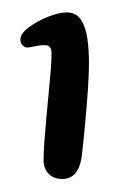

<svg xmlns="http://www.w3.org/2000/svg" viewBox="-20 -608 184 302"><path d="M78 -326.5Q64.2 -326.5 56.4 -334.8Q48.5 -343.1 48.5 -357.1Q48.5 -367.5 49.8 -385Q51 -402.4 52.9 -422.8Q54.8 -443.2 56.7 -463.1Q58.6 -482.9 59.9 -499Q61.1 -515.1 61.1 -523.5Q61.1 -535.3 53.8 -536.6Q45.4 -537.6 34.9 -535.2Q24.4 -532.8 21.1 -533.4Q16.6 -534.9 14.3 -538.2Q12 -541.6 12 -545.9Q12 -555.1 25.2 -564.9Q38.4 -574.8 55.8 -581.7Q73.1 -588.5 84.7 -588.5Q100.1 -588.5 107.6 -576.6Q115.1 -564.7 117.5 -546.8Q119.9 -528.8 119.9 -510.3Q119.9 -498.9 119.2 -483.5Q118.5 -468.1 117.1 -451Q115.8 -433.9 114.2 -417Q112.6 -400.1 111.1 -385Q109.6 -369.9 108.1 -359Q102.5 -326.5 78 -326.5Z"/></svg>

Font: Gluten Thin
Style: Regular
Weight: 100
Designer: Tyler Finck
Foundry: Etcetera Type Company
Version: Version 1.300